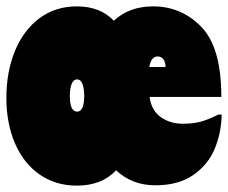

<svg xmlns="http://www.w3.org/2000/svg" viewBox="-40 -566 715 602"><path d="M655 -207Q654 -149 633 -99Q612 -49 565.5 -17Q519 15 447 15Q374 15 324 -32Q279 16 201 16Q134 16 84 -19Q34 -54 7 -116.5Q-20 -179 -20 -259Q-20 -341 7 -406.5Q34 -472 84 -509Q134 -546 201 -546Q274 -546 317 -501Q365 -546 440 -546Q529 -546 591.5 -481.5Q654 -417 654 -262H429Q435 -219 464.5 -198.5Q494 -178 533 -178Q562 -178 585.5 -183.5Q609 -189 645 -207ZM428 -356H479Q479 -371 472.5 -380Q466 -389 454 -389Q434 -389 428 -356ZM224 -266Q224 -288 218.5 -302.5Q213 -317 202 -317Q190 -317 184.5 -302.5Q179 -288 179 -265Q179 -216 202 -216Q224 -216 224 -266Z"/></svg>

Font: FFF_tuoi-tre Black
Style: Regular
Weight: 900
Designer: bBox Type GmbH
Foundry: bBox Type GmbH
Version: Version 1.001